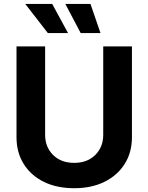

<svg xmlns="http://www.w3.org/2000/svg" viewBox="-20 -969 772 999"><path d="M366.2 10.3Q275.4 10.3 208 -22.9Q140.6 -56.2 103.3 -116Q65.9 -175.8 65.9 -255.4V-727.5H214.8V-267.6Q214.8 -204.1 256.1 -162.8Q297.4 -121.6 366.2 -121.6Q434.6 -121.6 475.8 -162.8Q517.1 -204.1 517.1 -267.6V-727.5H666.5V-255.4Q666.5 -175.8 628.7 -116Q590.8 -56.2 523.4 -22.9Q456.1 10.3 366.2 10.3ZM229 -796.9 111.3 -948.7H251.5L334 -796.9ZM399.9 -796.9 319.8 -948.7H450.7L502.9 -796.9Z"/></svg>

Font: Inter-Bold
Style: Bold
Weight: 700
Designer: Rasmus Andersson
Foundry: rsms
Version: Version 4.000;git-a52131595